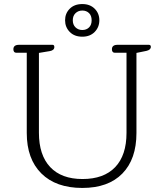

<svg xmlns="http://www.w3.org/2000/svg" viewBox="-20 -916 809 947"><path d="M301 -816Q301 -850 324 -873Q347 -896 386 -896Q424 -896 447 -873Q470 -850 470 -816Q470 -782 447 -758.5Q424 -735 386 -735Q347 -735 324 -758.5Q301 -782 301 -816ZM432 -816Q432 -839 419 -851.5Q406 -864 386 -864Q366 -864 352.5 -851Q339 -838 339 -816Q339 -794 352.5 -781Q366 -768 386 -768Q406 -768 419 -780.5Q432 -793 432 -816ZM112 -260V-656H59Q53 -656 49.5 -660.5Q46 -665 46 -673Q46 -695 74 -695H239Q248 -695 248 -684Q248 -668 226 -664L172 -655V-261Q172 -151 227.5 -92Q283 -33 387 -33Q492 -33 548 -91.5Q604 -150 604 -261V-656H545Q539 -656 535.5 -660.5Q532 -665 532 -673Q532 -695 560 -695H714Q724 -695 724 -685Q724 -670 702 -665L653 -655V-260Q653 -131 583.5 -60Q514 11 386 11Q256 11 184 -60.5Q112 -132 112 -260Z"/></svg>

Font: Maitree Light
Style: Regular
Weight: 300
Designer: CadsonDemak Team
Foundry: CadsonDemak
Version: Version 1.001